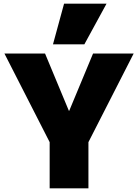

<svg xmlns="http://www.w3.org/2000/svg" viewBox="-20 -1020 748 1040"><path d="M249 -250 4 -730H224L353 -420H355L484 -730H704L459 -250V0H249ZM267 -780 327 -1000H557L437 -780Z"/></svg>

Font: Enso Black
Style: Regular
Weight: 900
Designer: Coji Morishita
Foundry: UNDERFOREST DESIGN
Version: Version 1.000